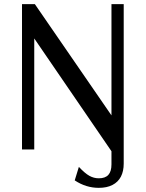

<svg xmlns="http://www.w3.org/2000/svg" viewBox="-20 -720 702 925"><path d="M456 185Q425 185 396 176Q367 167 340 149L360 84Q389 115 410.5 127Q432 139 456 139Q487 139 502 122.5Q517 106 517 72V-18L533 32L112 -583L145 -592V0H86V-700H148L546 -122L517 -115V-700H576V68Q576 105 562.5 131Q549 157 522 171Q495 185 456 185Z"/></svg>

Font: Sutasoma
Style: Regular
Weight: 400
Designer: Izhar Fathurrohim, Akbar Rohmanto, Arusyal Khofiqoini
Foundry: Kiwari Kolektiv
Version: Version 1.102